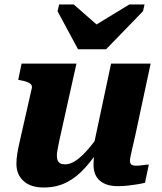

<svg xmlns="http://www.w3.org/2000/svg" viewBox="-20 -823 720 854"><path d="M327 -604H452L616 -773L623 -803H555L368 -689L444 -684L308 -803H243L236 -773ZM243 -194Q239 -172 236 -157.5Q233 -143 233 -130Q233 -118 236.5 -109.5Q240 -101 248 -96.5Q256 -92 270 -92Q293 -92 318.5 -109.5Q344 -127 372.5 -160Q401 -193 431 -238L437 -181Q400 -124 361.5 -80Q323 -36 277.5 -12.5Q232 11 175 11Q116 11 84.5 -18Q53 -47 53 -94Q53 -116 57 -140.5Q61 -165 68 -195L122 -433Q123 -442 117.5 -448Q112 -454 100 -458.5Q88 -463 71 -466L61 -468L76 -540H320ZM582 -222Q574 -188 569 -165.5Q564 -143 561 -129Q558 -115 558 -108Q558 -96 564.5 -91Q571 -86 585 -86Q601 -86 616 -88.5Q631 -91 642 -91L625 -10Q609 -6 589.5 -3Q570 0 549 2.5Q528 5 504 5Q453 5 424.5 -19Q396 -43 396 -91Q396 -96 396.5 -104.5Q397 -113 397.5 -124.5Q398 -136 399 -149L389 -140L474 -540H650Z"/></svg>

Font: Roboto Serif
Style: Bold Italic
Weight: 700
Italic angle: -10°
Designer: Greg Gazdowicz
Foundry: Commercial Type
Version: Version 1.008